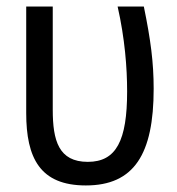

<svg xmlns="http://www.w3.org/2000/svg" viewBox="-20 -557 540 586"><path d="M242 9C389 9 449 -86 449 -286C449 -366 440 -435 419 -537H339C361 -440 368 -350 368 -278C368 -128 335 -63 248 -63C159 -63 141 -128 141 -222V-537H60V-212C60 -75 102 9 242 9Z"/></svg>

Font: Noto Sans Mono ExtraCondensed
Style: Regular
Weight: 400
Width: 2
Designer: Monotype Design Team
Foundry: Monotype Imaging Inc.
Version: Version 2.014